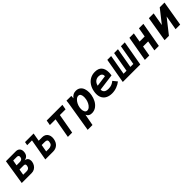

<svg xmlns="http://www.w3.org/2000/svg" viewBox="411 -2176 3978 3978"><g transform="rotate(-45 2400.0 -187.0)"><path d="M125 -551 413 -551.5Q467 -552 498 -521Q529 -490 529 -436.5Q529 -419.5 526 -401.5Q508.5 -304 412 -290Q457.5 -284 480.5 -256.8Q503.5 -229.5 503.5 -186.5Q503.5 -171.5 500.5 -155Q492.5 -111 469 -75.8Q445.5 -40.5 409 -20.2Q372.5 0 327.5 0H37.5ZM364 -160 367.5 -177.5Q369 -185 369 -192Q369 -230 321.5 -230H202L180 -100H284Q315 -100 337 -116.2Q359 -132.5 364 -160ZM393 -385 396 -402Q397.5 -409 397.5 -414.5Q397.5 -434 384.5 -444.5Q371.5 -455 349 -455H241.5L220.5 -335.5H317Q345 -335.5 366.8 -348.2Q388.5 -361 393 -385Z M811.5 -474.5H671L685 -551.5H936.5L905 -371.5H1010.5Q1053 -371.5 1086 -352.8Q1119 -334 1137.2 -299Q1155.5 -264 1155.5 -217.5Q1155.5 -195 1151 -170Q1135 -87 1083.5 -43.5Q1032 0 955.5 0H728ZM1040 -176 1045 -204Q1046.5 -212.5 1046.5 -219Q1046.5 -244 1027.8 -254.2Q1009 -264.5 972.5 -264.5H886L858 -105H935.5Q975.5 -105 1004.8 -123.5Q1034 -142 1040 -176Z M1466 -437.5H1298.5L1318.5 -550H1778.5L1758.5 -437.5H1591.5L1514.5 0H1389Z M1899.5 -551.5 2040 -550 2035.5 -483Q2066.5 -525 2101 -542.5Q2135.5 -560 2177 -560Q2239.5 -560 2279 -529.8Q2318.5 -499.5 2336 -450.2Q2353.5 -401 2353.5 -341.5Q2353.5 -303 2346.5 -263.5Q2335.5 -199 2303.8 -137.2Q2272 -75.5 2217.5 -34.2Q2163 7 2088 7Q2002 7 1971 -66L1923.5 186.5H1782L1884.5 -438Q1889.5 -469.5 1893.8 -498.8Q1898 -528 1899.5 -551.5ZM2206.5 -284.5Q2212 -314.5 2212 -342.5Q2212 -390 2196 -420.2Q2180 -450.5 2144.5 -450.5Q2109.5 -450.5 2077.8 -422.8Q2046 -395 2023.5 -351.8Q2001 -308.5 1993 -263.5Q1988.5 -239 1988.5 -214.5Q1988.5 -165.5 2006.5 -133.2Q2024.5 -101 2060.5 -101Q2095.5 -101 2126.2 -128Q2157 -155 2177.8 -197.2Q2198.5 -239.5 2206.5 -284.5Z M2432 -214Q2432 -247.5 2438.5 -283Q2453.5 -368 2494.8 -430.2Q2536 -492.5 2598 -525.5Q2660 -558.5 2735.5 -558.5Q2838.5 -558.5 2887.5 -502Q2936.5 -445.5 2936.5 -346Q2936.5 -306 2929 -261.5L2561.5 -213Q2559 -165.5 2590.8 -137Q2622.5 -108.5 2693 -108.5Q2745 -108.5 2784.5 -124.2Q2824 -140 2860.5 -170.5L2934.5 -79Q2885 -38.5 2816.5 -13Q2748 12.5 2675.5 12.5Q2601.5 12.5 2546.5 -13.8Q2491.5 -40 2461.8 -91Q2432 -142 2432 -214ZM2821 -360Q2821 -397 2795 -417.8Q2769 -438.5 2723 -438.5Q2667 -438.5 2628.5 -406.2Q2590 -374 2575.5 -313L2820 -346Q2821 -356 2821 -360Z M3095 -551H3207.5L3130 -109.5H3216.5L3294.5 -551H3407L3329.5 -109.5H3416L3494 -551H3607.5L3510.5 0H2998Z M3741.5 -550H3871.5L3836 -346H3985.5L4021 -550H4151.5L4054.5 0H3924L3963.5 -222.5H3814L3774.5 0H3644.5Z M4314.5 -552.5H4455L4404 -261.5L4633 -552.5H4772.5L4679.5 0H4544.5L4600 -317.5L4350 0H4222.5Z"/></g></svg>

Font: JuliaMono ExtraBoldItalic
Style: Regular
Weight: 800
Italic angle: -9°
Monospace: yes
Designer: cormullion
Foundry: corm
Version: Version 0.049; ttfautohint (v1.8.4)